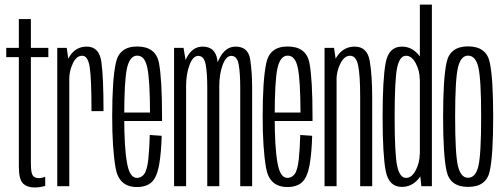

<svg xmlns="http://www.w3.org/2000/svg" viewBox="-20 -805 2178 830"><path d="M129 5.5Q153 5.5 175.5 -1.5V-41Q162 -35 147 -35Q130 -35 121.8 -46.2Q113.5 -57.5 113.5 -98.5V-558H189V-598H113.5V-722.5H61.5V-598H7V-558H61.5V-84.5Q61.5 -29.5 79.5 -12Q97.5 5.5 129 5.5Z M375.5 -324.5H427.5Q427.5 -471.5 418.2 -537.5Q409 -603.5 355 -603.5Q312 -603.5 286.2 -569Q260.5 -534.5 260.5 -481.5L279.5 -466.5Q279.5 -497.5 294.8 -530.8Q310 -564 335.5 -564Q360 -564 367.8 -515Q375.5 -466 375.5 -324.5ZM227.5 0H279.5V-522L268.5 -598H227.5Z M572 3.5V-36Q540 -36 529 -101.5Q517 -166 517 -301Q517 -456.5 529 -510.5Q541.5 -564.5 573 -564.5Q606.5 -564.5 617 -511Q628 -459 628.5 -318.5H510V-282H680.5Q680.5 -292 680.5 -301Q680.5 -463 667 -534Q652.5 -604 573 -604Q495 -604 480.5 -532Q465 -460 465 -301Q465 -164.5 479.5 -80Q493.5 3.5 572 3.5ZM572 -36V3.5Q612.5 3.5 635 -17Q657.5 -37 667.5 -90Q677 -142.5 679 -218L627.5 -221.5Q626 -164 621 -115.5Q615.5 -67.5 602.5 -51.5Q590 -36 572 -36Z M732.5 0H784.5V-532L773.5 -598H732.5ZM876 0H928V-424.5Q928 -491 919.2 -547.2Q910.5 -603.5 855.5 -603.5Q812.5 -603.5 787.5 -556.5Q762.5 -509.5 762.5 -459L784.5 -434Q784.5 -484.5 799.2 -524Q814 -563.5 837 -563.5Q862 -563.5 869 -526.5Q876 -489.5 876 -425.5ZM1018.5 0H1070V-424.5Q1070 -490.5 1061.8 -547Q1053.5 -603.5 998.5 -603.5Q956 -603.5 930.5 -556.2Q905 -509 905 -459L928 -434Q928 -484.5 942.5 -524Q957 -563.5 980 -563.5Q1005 -563.5 1011.8 -526.5Q1018.5 -489.5 1018.5 -425.5Z M1222.5 3.5V-36Q1190.5 -36 1179.5 -101.5Q1167.5 -166 1167.5 -301Q1167.5 -456.5 1179.5 -510.5Q1192 -564.5 1223.5 -564.5Q1257 -564.5 1267.5 -511Q1278.5 -459 1279 -318.5H1160.5V-282H1331Q1331 -292 1331 -301Q1331 -463 1317.5 -534Q1303 -604 1223.5 -604Q1145.5 -604 1131 -532Q1115.5 -460 1115.5 -301Q1115.5 -164.5 1130 -80Q1144 3.5 1222.5 3.5ZM1222.5 -36V3.5Q1263 3.5 1285.5 -17Q1308 -37 1318 -90Q1327.5 -142.5 1329.5 -218L1278 -221.5Q1276.5 -164 1271.5 -115.5Q1266 -67.5 1253 -51.5Q1240.5 -36 1222.5 -36Z M1383 0H1435V-523.5L1424 -598H1383ZM1537 0H1589V-380.5Q1589 -480.5 1578.2 -542Q1567.5 -603.5 1513 -603.5Q1467 -603.5 1438.8 -563.8Q1410.5 -524 1410.5 -473.5L1434.5 -457Q1434.5 -497 1451.5 -530.5Q1468.5 -564 1493 -564Q1519.5 -564 1528.2 -522.2Q1537 -480.5 1537 -386Z M1801.5 0H1847V-785H1795V-61ZM1717 3Q1759 3 1788.2 -30.8Q1817.5 -64.5 1817.5 -108.5L1794.5 -139.5Q1794.5 -102 1777.2 -69Q1760 -36 1735.5 -36Q1708 -36 1697 -87Q1686 -138 1686 -300Q1686 -462.5 1697 -513.2Q1708 -564 1735.5 -564Q1760 -564 1777.2 -531.5Q1794.5 -499 1794.5 -462L1817.5 -491.5Q1817.5 -535.5 1788.2 -569.5Q1759 -603.5 1717 -603.5Q1660.5 -603.5 1647.2 -533.5Q1634 -463.5 1634 -300Q1634 -137 1647.2 -67Q1660.5 3 1717 3Z M2003.5 3Q2082.5 3 2097.2 -65.5Q2112 -134 2112 -300Q2112 -466 2097.2 -535.2Q2082.5 -604.5 2003.5 -604.5Q1925.5 -604.5 1910.5 -535.2Q1895.5 -466 1895.5 -300Q1895.5 -134 1910.5 -65.5Q1925.5 3 2003.5 3ZM2003.5 -36.5Q1972 -36.5 1959.8 -87Q1947.5 -137.5 1947.5 -299.5Q1947.5 -462.5 1959.8 -513.5Q1972 -564.5 2003.5 -564.5Q2036 -564.5 2048 -513.5Q2060 -462.5 2060 -299.5Q2060 -137.5 2048 -87Q2036 -36.5 2003.5 -36.5Z"/></svg>

Font: Anybody ExtraCondensed Light
Style: Regular
Weight: 300
Width: 2
Version: Version 1.113;gftools[0.9.25]